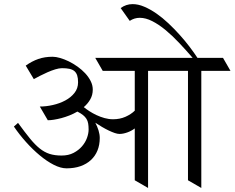

<svg xmlns="http://www.w3.org/2000/svg" viewBox="-20 -931 1162 951"><path d="M647.5 -294.9Q630.9 -282.2 610.1 -274.9Q589.4 -267.6 571.8 -267.6Q562 -267.6 548.3 -272.2Q534.7 -276.9 518.8 -284.4Q502.9 -292 485.8 -302Q468.8 -312 452.1 -323.2Q461.9 -304.7 468 -285.2Q474.1 -265.6 474.1 -247.6Q474.1 -213.4 462.9 -185.8Q451.7 -158.2 430.4 -138.4Q409.2 -118.7 378.7 -107.9Q348.1 -97.2 309.6 -97.2Q280.8 -97.2 246.3 -114.7Q211.9 -132.3 177 -161.4Q142.1 -190.4 108.9 -227.5Q75.7 -264.6 48.8 -304.2L69.3 -322.3Q102.5 -276.9 127.7 -245.8Q152.8 -214.8 176.5 -195.8Q200.2 -176.8 225.6 -168.7Q251 -160.6 285.2 -160.6Q319.3 -160.6 344.5 -173.8Q369.6 -187 386.2 -206.3Q402.8 -225.6 410.9 -248Q418.9 -270.5 418.9 -289.1Q418.9 -306.2 416.7 -319.1Q414.6 -332 408.2 -342.3Q401.9 -352.5 391.1 -361.1Q380.4 -369.6 363.3 -378.4Q344.2 -367.2 323.7 -359.1Q303.2 -351.1 283.7 -345.9Q264.2 -340.8 246.8 -338.1Q229.5 -335.4 216.8 -335.4L177.2 -403.3Q208.5 -403.3 241.9 -410.9Q275.4 -418.5 303.2 -433.3Q331.1 -448.2 348.9 -470.7Q366.7 -493.2 366.7 -523.4Q366.7 -543.9 362.3 -557.4Q357.9 -570.8 348.4 -578.9Q338.9 -586.9 323.7 -590.1Q308.6 -593.3 287.1 -593.3Q272.5 -593.3 253.4 -587.4Q234.4 -581.5 215.1 -573Q195.8 -564.5 177.7 -555.2Q159.7 -545.9 147.5 -539.1L107.4 -606Q138.2 -627.9 169.9 -638.9Q201.7 -649.9 240.7 -649.9Q256.8 -649.9 277.8 -643.8Q298.8 -637.7 320.8 -627Q342.8 -616.2 364 -601.1Q385.3 -585.9 402.1 -567.9Q418.9 -549.8 429.2 -529.3Q439.5 -508.8 439.5 -487.3Q439.5 -460.4 427.2 -439Q415 -417.5 395 -400.4Q406.2 -391.1 422.4 -380.6Q438.5 -370.1 457.5 -361.1Q476.6 -352.1 497.6 -346.2Q518.6 -340.3 540 -340.3Q573.7 -340.3 601.3 -352.5Q628.9 -364.7 647.5 -382.8V-580.1H488.8L451.7 -644.5H934.1Q900.9 -683.1 866.9 -719Q833 -754.9 799.6 -782.5Q766.1 -810.1 733.9 -826.4Q701.7 -842.8 672.4 -842.8Q645.5 -842.8 622.6 -827.6L577.6 -891.1Q604.5 -910.6 636.7 -910.6Q664.6 -910.6 694.3 -897.9Q724.1 -885.3 754.4 -864.3Q784.7 -843.3 814 -815.7Q843.3 -788.1 869.9 -758.5Q896.5 -729 918.9 -699.5Q941.4 -669.9 958 -644.5H1084.5L1121.6 -580.1H977.1V0L911.1 -38.1V-580.1H713.4V0L647.5 -38.1Z"/></svg>

Font: Kurinto Seri
Style: Regular
Weight: 400
Designer: Kurinto was developed by Clint Goss from a range of fonts that are compatible with the SIL Open Font License Version 1.1
Foundry: Clinton F. Goss
Version: Version 2.196; July 25, 2020